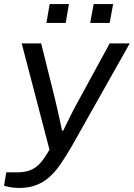

<svg xmlns="http://www.w3.org/2000/svg" viewBox="-49 -740 660 947"><path d="M46 187Q22 187 2.5 183.5Q-17 180 -29 176L-18 110H35Q72 110 99 100Q126 90 148.5 65.5Q171 41 195 -2L58 -526H154L221 -257Q226 -237 232.5 -208Q239 -179 245.5 -149Q252 -119 257 -96H263Q269 -109 279 -129Q289 -149 300.5 -172.5Q312 -196 324 -218Q336 -240 346 -258L492 -526H591L304 -17Q276 31 250 69Q224 107 195 133Q166 159 129.5 173Q93 187 46 187ZM180 -627 196 -720H291L275 -627ZM396 -627 413 -720H509L492 -627Z"/></svg>

Font: Archivo SemiExpanded
Style: Italic
Weight: 400
Width: 6
Italic angle: -10°
Designer: Hector Gatti
Foundry: Omnibus-Type
Version: Version 2.001